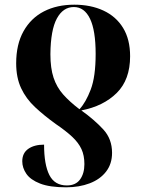

<svg xmlns="http://www.w3.org/2000/svg" viewBox="-20 -566 613 819"><path d="M297 -546Q367 -546 421 -521Q475 -496 505 -447Q535 -398 535 -326Q535 -226 478 -169.5Q421 -113 327 -95Q384 -54 421 -13.5Q458 27 458 86Q458 133 432.5 166Q407 199 362.5 216Q318 233 262 233Q192 233 151 217Q110 201 92.5 175.5Q75 150 75 122Q75 87 100.5 69Q126 51 168 51Q168 136 190.5 180.5Q213 225 265 225Q303 225 321.5 199.5Q340 174 340 134Q340 97 327.5 70Q315 43 288.5 18Q262 -7 218 -37Q168 -73 129.5 -109Q91 -145 70 -190Q49 -235 49 -296Q49 -377 80.5 -433Q112 -489 167.5 -517.5Q223 -546 297 -546ZM295 -536Q249 -536 222.5 -487Q196 -438 195 -335Q195 -275 208.5 -234.5Q222 -194 249.5 -163Q277 -132 319 -100Q346 -129 367 -184Q388 -239 388 -336Q388 -436 364 -486Q340 -536 295 -536Z"/></svg>

Font: Noto Serif Display SemiCondensed
Style: Bold
Weight: 700
Width: 4
Designer: Monotype Design Team
Foundry: Monotype Imaging Inc.
Version: Version 2.009